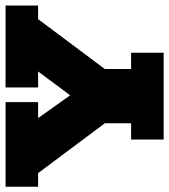

<svg xmlns="http://www.w3.org/2000/svg" viewBox="22 -646 623 708"><g transform="rotate(-90 334.0 -291.5)"><path d="M174 0V-120H234V-217L50 -463H0V-583H312V-463H253L364 -307H309L425 -463H366V-583H668V-463H618L434 -217V-120H494V0Z"/></g></svg>

Font: Rokkitt Black
Style: Regular
Weight: 900
Designer: Vernon Adams
Foundry: Vernon Adams
Version: Version 3.103